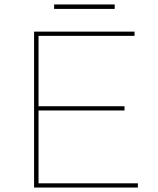

<svg xmlns="http://www.w3.org/2000/svg" viewBox="-20 -842 708 862"><path d="M133 0V-700H584V-681H153V-19H599V0ZM148 -346V-365H539V-346ZM223 -802V-822H495V-802Z"/></svg>

Font: Montserrat Thin Thin
Style: Regular
Weight: 250
Version: Version 9.000